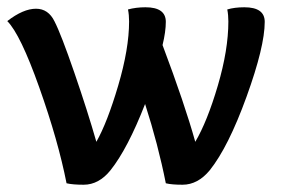

<svg xmlns="http://www.w3.org/2000/svg" viewBox="-23 -505 777 528"><path d="M649 -485Q705 -485 705 -445Q705 -377 655 -239Q605 -101 554 -37Q521 3 479 3Q449 3 433 -1Q412 -107 376 -219Q328 -96 281 -37Q249 3 207 3Q177 3 160 -1Q137 -118 85 -264.5Q33 -411 -3 -447Q41 -481 76 -481Q110 -481 127 -446Q145 -411 181.5 -305Q218 -199 242 -115Q272 -168 302 -269.5Q332 -371 332 -446Q332 -464 329 -479Q351 -485 377 -485Q433 -485 433 -445Q433 -418 424 -381Q485 -219 514 -115Q547 -171 576 -269.5Q605 -368 605 -446Q605 -464 602 -479Q622 -485 649 -485Z"/></svg>

Font: Overlock
Style: Bold
Weight: 700
Designer: Dario Muhafara
Foundry: Dario Manuel Muhafara
Version: Version 1.001